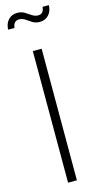

<svg xmlns="http://www.w3.org/2000/svg" viewBox="-147 -1009 541 1050"><g transform="rotate(-15 124.0 -484.5)"><path d="M99 0H149V-745H99ZM178 -889Q209 -889 228.5 -910Q248 -931 249 -965H213Q210 -926 179 -926Q160 -926 144 -937Q128 -948 111 -958.5Q94 -969 70 -969Q39 -969 19.5 -948Q0 -927 -1 -893H35Q37 -913 46.5 -922.5Q56 -932 69 -932Q89 -932 104.5 -921.5Q120 -911 137 -900Q154 -889 178 -889Z"/></g></svg>

Font: Plus Jakarta Sans ExtraLight
Style: Regular
Weight: 200
Designer: Gumpita Rahayu
Foundry: Tokotype
Version: Version 2.004; ttfautohint (v1.8.3)